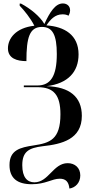

<svg xmlns="http://www.w3.org/2000/svg" viewBox="-20 -870 525 1112"><path d="M382 222C417 217 445 188 445 146C445 101 413 75 372 75C288 75 262 186 179 186C138 186 109 157 109 87C109 7 148 -13 226 -23C338 -35 454 -63 454 -199C454 -310 382 -367 250 -371C374 -386 435 -454 435 -555C435 -668 353 -716 249 -723C271 -756 298 -787 342 -787C355 -787 366 -785 377 -779C380 -785 386 -796 386 -810C386 -835 368 -850 344 -850C301 -850 269 -801 237 -731C211 -776 155 -821 102 -849H94V-837C120 -810 156 -766 179 -721C71 -709 26 -647 26 -590C26 -531 79 -516 133 -516C133 -653 151 -714 223 -714C285 -714 309 -667 309 -557C309 -429 273 -375 197 -375H118V-365H198C291 -365 330 -320 330 -208C330 -61 268 -42 176 -28C96 -16 35 -1 35 86C35 161 79 197 164 197C244 197 281 165 326 165C360 165 378 182 382 222Z"/></svg>

Font: Noto Serif Display ExtraCondensed
Style: Bold
Weight: 700
Width: 2
Designer: Monotype Design Team
Foundry: Monotype Imaging Inc.
Version: Version 2.009